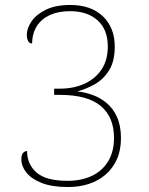

<svg xmlns="http://www.w3.org/2000/svg" viewBox="-20 -744 599 773"><path d="M254 9Q189 9 147.5 -7.5Q106 -24 86 -49.5Q66 -75 66 -102Q66 -122 73.5 -129Q81 -136 89 -136Q89 -83 127 -49.5Q165 -16 252 -16Q307 -16 349 -35.5Q391 -55 415 -94Q439 -133 439 -189Q439 -272 386 -317Q333 -362 221 -362H198V-387H219Q277 -387 320.5 -407Q364 -427 389 -464.5Q414 -502 414 -557Q414 -625 373 -662Q332 -699 262 -699Q215 -699 181 -683.5Q147 -668 128.5 -639Q110 -610 109 -569Q99 -569 93.5 -578.5Q88 -588 88 -604Q88 -630 107 -658Q126 -686 165 -705Q204 -724 263 -724Q346 -724 394 -678.5Q442 -633 442 -556Q442 -497 419 -460.5Q396 -424 361 -404.5Q326 -385 291 -376Q321 -373 352 -362Q383 -351 409 -329.5Q435 -308 451 -273Q467 -238 467 -188Q467 -139 450.5 -102.5Q434 -66 405 -41Q376 -16 337.5 -3.5Q299 9 254 9Z"/></svg>

Font: Noto Serif Tibetan Thin
Style: Regular
Weight: 250
Version: Version 2.103